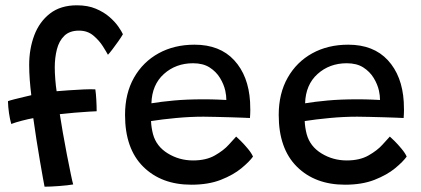

<svg xmlns="http://www.w3.org/2000/svg" viewBox="-20 -702 1586 724"><path d="M148 2Q147 -3.5 142 -30.2Q137 -57 130.5 -95.8Q124 -134.5 117.2 -177Q110.5 -219.5 105.5 -256.5Q88 -253.5 63 -247Q38 -240.5 22.5 -234.5Q17.5 -251 14 -275Q10.5 -299 10 -320.5Q16 -323 34.8 -327.8Q53.5 -332.5 72.5 -337Q91.5 -341.5 98 -343Q94.5 -371 92.2 -400.8Q90 -430.5 90 -457Q90 -517.5 109.2 -568.8Q128.5 -620 168.5 -651Q208.5 -682 270 -682Q311 -682 341.2 -669.2Q371.5 -656.5 392.5 -638.2Q413.5 -620 426 -602Q438.5 -584 443.5 -573Q437 -561.5 425.8 -545.8Q414.5 -530 403.8 -515.8Q393 -501.5 387 -495.5Q382 -505 368.2 -527Q354.5 -549 332.2 -567.8Q310 -586.5 278 -586.5Q242.5 -586.5 222.5 -567Q202.5 -547.5 194.5 -515.8Q186.5 -484 186.5 -448Q186.5 -428 188.5 -402.5Q190.5 -377 193.5 -358Q210 -359.5 239 -361.5Q268 -363.5 296.2 -364.8Q324.5 -366 339.5 -365Q342 -348.5 343.2 -325Q344.5 -301.5 344.5 -282.5Q339.5 -282.5 315.5 -281Q291.5 -279.5 260.8 -277Q230 -274.5 205.5 -271.5Q209.5 -244.5 216.8 -203Q224 -161.5 232.2 -119.2Q240.5 -77 247 -45.5Q253.5 -14 256 -6.5Q236 -3 203 -0.5Q170 2 148 2Z M934 -111.5Q920.5 -92.5 890.2 -67.5Q860 -42.5 813 -24Q766 -5.5 701.5 -5.5Q588.5 -5.5 520 -73.5Q451.5 -141.5 451.5 -268.5Q451.5 -349.5 485.2 -409Q519 -468.5 578 -501Q637 -533.5 713.5 -533.5Q809 -533.5 863 -475Q917 -416.5 923 -318Q925 -286.5 922.5 -257Q916 -257.5 895.8 -258.2Q875.5 -259 848.5 -259.8Q821.5 -260.5 794.2 -261.2Q767 -262 747.5 -262Q697 -262 643.8 -257Q590.5 -252 549.5 -245.5Q550 -232.5 552 -220Q554 -207.5 557 -196Q569.5 -150 612.8 -123.5Q656 -97 708 -97Q757 -97 790 -115.8Q823 -134.5 842.5 -156.2Q862 -178 870.5 -187Q875 -183.5 888 -170.5Q901 -157.5 914.8 -141Q928.5 -124.5 934 -111.5ZM551 -312.5Q587 -318.5 635.8 -323Q684.5 -327.5 746.5 -327.5Q779 -327.5 801.5 -326.5Q824 -325.5 833.5 -325Q833.5 -341.5 829.5 -360Q824 -384.5 809.5 -408.2Q795 -432 770.2 -447.8Q745.5 -463.5 708 -463.5Q643 -463.5 598 -423Q553 -382.5 551 -312.5Z M1513.5 -111.5Q1500 -92.5 1469.8 -67.5Q1439.5 -42.5 1392.5 -24Q1345.5 -5.5 1281 -5.5Q1168 -5.5 1099.5 -73.5Q1031 -141.5 1031 -268.5Q1031 -349.5 1064.8 -409Q1098.5 -468.5 1157.5 -501Q1216.5 -533.5 1293 -533.5Q1388.5 -533.5 1442.5 -475Q1496.5 -416.5 1502.5 -318Q1504.5 -286.5 1502 -257Q1495.5 -257.5 1475.2 -258.2Q1455 -259 1428 -259.8Q1401 -260.5 1373.8 -261.2Q1346.5 -262 1327 -262Q1276.5 -262 1223.2 -257Q1170 -252 1129 -245.5Q1129.5 -232.5 1131.5 -220Q1133.5 -207.5 1136.5 -196Q1149 -150 1192.2 -123.5Q1235.5 -97 1287.5 -97Q1336.5 -97 1369.5 -115.8Q1402.5 -134.5 1422 -156.2Q1441.5 -178 1450 -187Q1454.5 -183.5 1467.5 -170.5Q1480.5 -157.5 1494.2 -141Q1508 -124.5 1513.5 -111.5ZM1130.5 -312.5Q1166.5 -318.5 1215.2 -323Q1264 -327.5 1326 -327.5Q1358.5 -327.5 1381 -326.5Q1403.5 -325.5 1413 -325Q1413 -341.5 1409 -360Q1403.5 -384.5 1389 -408.2Q1374.5 -432 1349.8 -447.8Q1325 -463.5 1287.5 -463.5Q1222.5 -463.5 1177.5 -423Q1132.5 -382.5 1130.5 -312.5Z"/></svg>

Font: Grandstander
Style: Regular
Weight: 400
Designer: Tyler Finck
Foundry: Etcetera Type Co
Version: Version 1.200; ttfautohint (v1.8.3)